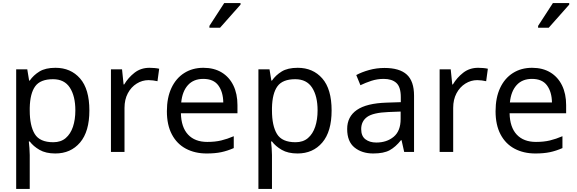

<svg xmlns="http://www.w3.org/2000/svg" viewBox="-20 -986 3745 1246"><path d="M340 -546Q439 -546 499.5 -477Q560 -408 560 -269Q560 -132 499.5 -61Q439 10 339 10Q277 10 236.5 -13.5Q196 -37 173 -68H167Q169 -51 171 -25Q173 1 173 20V240H85V-536H157L169 -463H173Q197 -498 236 -522Q275 -546 340 -546ZM324 -472Q242 -472 208.5 -426Q175 -380 173 -286V-269Q173 -170 205.5 -116.5Q238 -63 326 -63Q375 -63 406.5 -90Q438 -117 453.5 -163.5Q469 -210 469 -270Q469 -362 433.5 -417Q398 -472 324 -472Z M950 -546Q965 -546 982.5 -544.5Q1000 -543 1013 -540L1002 -459Q989 -462 973.5 -464Q958 -466 944 -466Q903 -466 867 -443.5Q831 -421 809.5 -380.5Q788 -340 788 -286V0H700V-536H772L782 -438H786Q812 -482 853 -514Q894 -546 950 -546Z M1300 -546Q1369 -546 1418.5 -516Q1468 -486 1494.5 -431.5Q1521 -377 1521 -304V-251H1154Q1156 -160 1200.5 -112.5Q1245 -65 1325 -65Q1376 -65 1415.5 -74.5Q1455 -84 1497 -102V-25Q1456 -7 1416 1.5Q1376 10 1321 10Q1245 10 1186.5 -21Q1128 -52 1095.5 -113.5Q1063 -175 1063 -264Q1063 -352 1092.5 -415Q1122 -478 1175.5 -512Q1229 -546 1300 -546ZM1299 -474Q1236 -474 1199.5 -433.5Q1163 -393 1156 -321H1429Q1428 -389 1397 -431.5Q1366 -474 1299 -474ZM1339 -806V-818L1435 -966H1541V-956L1408 -806Z M1912 -546Q2011 -546 2071.5 -477Q2132 -408 2132 -269Q2132 -132 2071.5 -61Q2011 10 1911 10Q1849 10 1808.5 -13.5Q1768 -37 1745 -68H1739Q1741 -51 1743 -25Q1745 1 1745 20V240H1657V-536H1729L1741 -463H1745Q1769 -498 1808 -522Q1847 -546 1912 -546ZM1896 -472Q1814 -472 1780.5 -426Q1747 -380 1745 -286V-269Q1745 -170 1777.5 -116.5Q1810 -63 1898 -63Q1947 -63 1978.5 -90Q2010 -117 2025.5 -163.5Q2041 -210 2041 -270Q2041 -362 2005.5 -417Q1970 -472 1896 -472Z M2475 -545Q2573 -545 2620 -502Q2667 -459 2667 -365V0H2603L2586 -76H2582Q2547 -32 2508.5 -11Q2470 10 2402 10Q2329 10 2281 -28.5Q2233 -67 2233 -149Q2233 -229 2296 -272.5Q2359 -316 2490 -320L2581 -323V-355Q2581 -422 2552 -448Q2523 -474 2470 -474Q2428 -474 2390 -461.5Q2352 -449 2319 -433L2292 -499Q2327 -518 2375 -531.5Q2423 -545 2475 -545ZM2501 -259Q2401 -255 2362.5 -227Q2324 -199 2324 -148Q2324 -103 2351.5 -82Q2379 -61 2422 -61Q2490 -61 2535 -98.5Q2580 -136 2580 -214V-262Z M3083 -546Q3098 -546 3115.5 -544.5Q3133 -543 3146 -540L3135 -459Q3122 -462 3106.5 -464Q3091 -466 3077 -466Q3036 -466 3000 -443.5Q2964 -421 2942.5 -380.5Q2921 -340 2921 -286V0H2833V-536H2905L2915 -438H2919Q2945 -482 2986 -514Q3027 -546 3083 -546Z M3433 -546Q3502 -546 3551.5 -516Q3601 -486 3627.5 -431.5Q3654 -377 3654 -304V-251H3287Q3289 -160 3333.5 -112.5Q3378 -65 3458 -65Q3509 -65 3548.5 -74.5Q3588 -84 3630 -102V-25Q3589 -7 3549 1.5Q3509 10 3454 10Q3378 10 3319.5 -21Q3261 -52 3228.5 -113.5Q3196 -175 3196 -264Q3196 -352 3225.5 -415Q3255 -478 3308.5 -512Q3362 -546 3433 -546ZM3432 -474Q3369 -474 3332.5 -433.5Q3296 -393 3289 -321H3562Q3561 -389 3530 -431.5Q3499 -474 3432 -474ZM3472 -806V-818L3568 -966H3674V-956L3541 -806Z"/></svg>

Font: Noto Sans Tifinagh Ahaggar
Style: Regular
Weight: 400
Designer: JamraPatel
Foundry: JamraPatel LLC
Version: Version 2.006; ttfautohint (v1.8.4.7-5d5b)